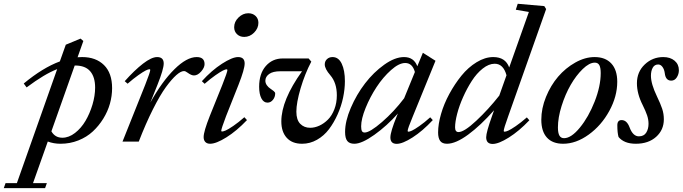

<svg xmlns="http://www.w3.org/2000/svg" viewBox="-141 -745 3591 1010"><path d="M177.2 11.2Q141.6 11.2 110.4 -0.5L32.7 218.3H105.5L96.2 244.6H-121.1L-111.8 218.3H-52.2L159.7 -381.3Q93.8 -356 -1 -285.2L-16.1 -305.7Q84 -388.7 173.8 -421.9L205.1 -509.8L282.7 -542L297.4 -529.3L267.1 -443.8Q283.7 -444.8 291 -444.8Q363.3 -444.8 406 -402.8Q448.7 -360.8 448.7 -281.2Q448.7 -240.7 437.3 -199.7Q425.8 -158.7 402.3 -120.8Q378.9 -83 347.2 -53.5Q315.4 -23.9 271.2 -6.3Q227.1 11.2 177.2 11.2ZM253.9 -400.4H252L129.4 -54.2Q148.4 -20.5 187 -20.5Q221.2 -20.5 253.7 -45.7Q286.1 -70.8 308.8 -109.4Q331.5 -147.9 345.5 -194.8Q359.4 -241.7 359.4 -284.2Q359.4 -339.8 333.5 -370.1Q307.6 -400.4 253.9 -400.4Z M503.4 0 622.6 -298.3Q649.4 -366.2 649.4 -377Q649.4 -380.9 645 -380.9Q639.2 -380.9 625.7 -374.3Q612.3 -367.7 586.4 -349.4Q560.5 -331.1 530.3 -304.7L515.1 -317.9Q566.4 -375.5 611.3 -410.2Q656.2 -444.8 685.5 -444.8Q720.2 -444.8 720.2 -411.1Q720.2 -381.3 687.5 -299.3L649.9 -205.6Q711.4 -316.4 776.4 -380.6Q841.3 -444.8 893.6 -444.8Q935.1 -444.8 935.1 -407.7Q935.1 -389.2 917 -368.7Q898.9 -348.1 879.4 -348.1Q865.7 -348.1 846.2 -362.3Q835 -371.1 826.7 -371.1Q810.5 -371.1 786.6 -350.1Q762.7 -329.1 731.9 -287.1Q701.2 -245.1 663.6 -170.4Q626 -95.7 588.9 0Z M1143.6 -550.8Q1120.6 -550.8 1105.7 -565.2Q1090.8 -579.6 1090.8 -601.6Q1090.8 -630.9 1113.8 -653.1Q1136.7 -675.3 1165 -675.3Q1188.5 -675.3 1203.4 -661.1Q1218.3 -647 1218.3 -625Q1218.3 -596.2 1195.8 -573.5Q1173.3 -550.8 1143.6 -550.8ZM964.4 11.2Q948.2 11.2 939.2 2Q930.2 -7.3 930.2 -23.9Q930.2 -53.2 962.9 -135.7L1028.3 -297.9Q1055.2 -365.7 1055.2 -376.5Q1055.2 -380.4 1050.8 -380.4Q1044.9 -380.4 1031.5 -373.8Q1018.1 -367.2 991.9 -348.9Q965.8 -330.6 935.5 -304.2L920.9 -317.9Q972.2 -374.5 1026.6 -409.7Q1081.1 -444.8 1111.3 -444.8Q1146 -444.8 1146 -411.1Q1146 -381.3 1113.8 -299.3L1048.3 -134.3Q1022.9 -67.4 1022.9 -57.1Q1022.9 -53.2 1026.9 -53.2Q1033.2 -53.2 1046.1 -58.6Q1059.1 -64 1085.9 -82.3Q1112.8 -100.6 1144.5 -128.4L1158.2 -113.3Q1104 -56.2 1050 -22.5Q996.1 11.2 964.4 11.2Z M1448.2 11.2Q1395.5 11.2 1367.2 -20.3Q1338.9 -51.8 1338.9 -106.4Q1338.9 -217.8 1447.8 -370.1H1333.5Q1294.4 -370.1 1274.7 -355.7Q1254.9 -341.3 1254.9 -320.3Q1254.9 -307.6 1262.9 -296.4Q1271 -285.2 1280.8 -279.1Q1290.5 -272.9 1298.6 -266.1Q1306.6 -259.3 1306.6 -253.9Q1306.6 -234.4 1294.7 -219.7Q1282.7 -205.1 1266.1 -205.1Q1245.6 -205.1 1233.9 -227.8Q1222.2 -250.5 1222.2 -288.6Q1222.2 -357.4 1257.1 -397.5Q1292 -437.5 1346.2 -437.5H1482.4L1496.6 -420.9Q1462.9 -356.9 1440.4 -280.8Q1418 -204.6 1418 -157.7Q1418 -114.3 1438.5 -93.5Q1459 -72.8 1490.7 -72.8Q1514.6 -72.8 1539.1 -84Q1563.5 -95.2 1584.2 -116Q1605 -136.7 1617.9 -170.2Q1630.9 -203.6 1630.9 -243.7Q1630.9 -309.1 1596.7 -349.1Q1567.4 -382.8 1567.4 -406.2Q1567.4 -422.9 1578.9 -433.8Q1590.3 -444.8 1608.4 -444.8Q1640.1 -444.8 1656.7 -409.7Q1673.3 -374.5 1673.3 -317.9Q1673.3 -276.4 1663.8 -231.4Q1654.3 -186.5 1635 -143.3Q1615.7 -100.1 1589.6 -65.4Q1563.5 -30.8 1526.6 -9.8Q1489.7 11.2 1448.2 11.2Z M1723.1 11.2Q1697.3 11.2 1685.8 -3.4Q1674.3 -18.1 1674.3 -50.8Q1674.3 -107.4 1704.3 -177.5Q1734.4 -247.6 1779.3 -306.2Q1824.2 -364.7 1880.4 -404.8Q1936.5 -444.8 1984.4 -444.8Q2036.1 -444.8 2054.2 -396.5L2083.5 -467.3L2149.9 -425.3L2030.8 -133.3Q2003.4 -67.9 2003.4 -56.6Q2003.4 -52.2 2007.3 -52.2Q2013.7 -52.2 2026.1 -57.9Q2038.6 -63.5 2064.9 -81.8Q2091.3 -100.1 2122.1 -127.9L2135.7 -113.3Q2082 -55.7 2029.3 -22Q1976.6 11.7 1945.8 11.7Q1912.6 11.7 1912.6 -22Q1912.6 -51.8 1946.8 -135.3L1952.1 -147.9Q1894.5 -83 1828.4 -35.9Q1762.2 11.2 1723.1 11.2ZM1758.8 -80.6Q1758.8 -63 1762.9 -55.4Q1767.1 -47.9 1777.3 -47.9Q1804.7 -47.9 1868.4 -103Q1932.1 -158.2 1984.9 -228L2041.5 -366.2Q2028.3 -413.6 1990.7 -413.6Q1957.5 -413.6 1915.8 -376.2Q1874 -338.9 1839.8 -286.9Q1805.7 -234.9 1782.2 -177Q1758.8 -119.1 1758.8 -80.6Z M2210.4 11.2Q2185.1 11.2 2174.3 -3.9Q2163.6 -19 2163.6 -48.3Q2163.6 -91.8 2179 -145.3Q2194.3 -198.7 2222.7 -251Q2251 -303.2 2286.4 -346.9Q2321.8 -390.6 2366.2 -417.7Q2410.6 -444.8 2453.6 -444.8Q2518.1 -444.8 2537.6 -390.1L2641.1 -682.1L2572.3 -693.8L2582.5 -725.1L2722.2 -712.9L2731.9 -697.3L2532.2 -132.8Q2508.8 -68.4 2508.8 -56.2Q2508.8 -52.2 2513.2 -52.2Q2519.5 -52.2 2532.2 -57.6Q2544.9 -63 2571.8 -81.3Q2598.6 -99.6 2630.4 -127.4L2643.6 -112.3Q2589.4 -55.2 2535.6 -21.5Q2481.9 12.2 2450.7 12.2Q2416.5 12.2 2416.5 -22.9Q2416.5 -48.8 2447.3 -134.8L2458 -165Q2387.2 -85 2321.8 -36.9Q2256.3 11.2 2210.4 11.2ZM2252.9 -75.2Q2252.9 -50.3 2271 -50.3Q2300.8 -50.3 2364.5 -109.9Q2428.2 -169.4 2485.4 -242.2L2523.4 -349.1Q2506.8 -409.7 2461.4 -409.7Q2430.2 -409.7 2398.2 -384.3Q2366.2 -358.9 2340.8 -319.3Q2315.4 -279.8 2295.2 -234.4Q2274.9 -189 2263.9 -146.5Q2252.9 -104 2252.9 -75.2Z M2821.3 11.2Q2765.6 11.2 2736.1 -21.2Q2706.5 -53.7 2706.5 -115.2Q2706.5 -174.8 2731.2 -235.4Q2755.9 -295.9 2794.9 -341.6Q2834 -387.2 2885.3 -416Q2936.5 -444.8 2986.8 -444.8Q3043.5 -444.8 3074.7 -411.1Q3106 -377.4 3106 -314.9Q3106 -237.8 3064.2 -161.4Q3022.5 -85 2955.8 -36.9Q2889.2 11.2 2821.3 11.2ZM2826.2 -18.1Q2863.8 -18.1 2909.4 -73.7Q2955.1 -129.4 2987.1 -210.7Q3019 -292 3019 -360.4Q3019 -389.2 3011.7 -402.3Q3004.4 -415.5 2987.8 -415.5Q2959 -415.5 2924.3 -381.8Q2889.6 -348.1 2861.1 -298.6Q2832.5 -249 2813.2 -187.5Q2793.9 -126 2793.9 -74.7Q2793.9 -45.4 2801.8 -31.7Q2809.6 -18.1 2826.2 -18.1Z M3203.6 11.2Q3142.1 11.2 3112.8 -24.4Q3106.4 -46.4 3106.4 -85.9Q3106.4 -113.3 3128.9 -113.3Q3156.7 -113.3 3170.9 -74.7Q3188.5 -27.8 3219.7 -27.8Q3246.1 -27.8 3258.3 -47.1Q3270.5 -66.4 3270.5 -93.8Q3270.5 -115.7 3263.2 -137.7Q3255.9 -159.7 3239.7 -192.4Q3209.5 -252 3209.5 -307.1Q3209.5 -366.7 3250.5 -405.8Q3291.5 -444.8 3348.1 -444.8Q3384.8 -444.8 3407.5 -425.8Q3430.2 -406.7 3430.2 -375.5Q3430.2 -355 3419.2 -337.9Q3408.2 -320.8 3390.1 -320.8Q3360.4 -320.8 3356 -359.9Q3353.5 -379.9 3344 -392.8Q3334.5 -405.8 3321.3 -405.8Q3302.2 -405.8 3292.7 -388.9Q3283.2 -372.1 3283.2 -346.2Q3283.2 -303.7 3314.9 -237.8Q3333.5 -199.2 3342.3 -172.9Q3351.1 -146.5 3351.1 -117.2Q3351.1 -61.5 3310.5 -25.1Q3270 11.2 3203.6 11.2Z"/></svg>

Font: Elstob Medium
Style: Italic
Weight: 500
Italic angle: -20°
Designer: Peter S. Baker
Version: Version 1.015